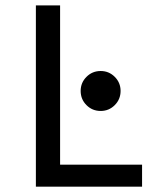

<svg xmlns="http://www.w3.org/2000/svg" viewBox="-20 -696 571 716"><path d="M509.8 0H113.8V-675.8H204.1V-82H509.8ZM355.5 -282.2Q324.2 -282.2 302.5 -304Q280.8 -325.7 280.8 -356.9Q280.8 -387.7 302.5 -409.4Q324.2 -431.2 355.5 -431.2Q386.2 -431.2 408 -409.4Q429.7 -387.7 429.7 -356.9Q429.7 -325.7 408 -304Q386.2 -282.2 355.5 -282.2Z"/></svg>

Font: Cadman
Style: Regular
Weight: 400
Designer: Paul James MIller
Foundry: High-Logic / Made with FontCreator
Version: Version 2.114;March 28, 2021;FontCreator 13.0.0.2683 64-bit